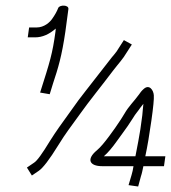

<svg xmlns="http://www.w3.org/2000/svg" viewBox="-20 -698 622 699"><path d="M96 -59 121 -76C136 -86 160 -117 192 -169C221 -216 234 -231 272 -284C303 -328 352 -388 391 -440C414 -470 426 -481 442 -508L460 -536L431 -552L413 -524C401 -503 393 -498 376 -475C366 -462 338 -426 291 -366C278 -350 257 -322 229 -282C205 -249 184 -220 162 -185C134 -139 115 -112 103 -105L78 -88ZM473 -129H358C373 -142 389 -161 406 -185L427 -214C438 -229 451 -247 464 -268C474 -285 481 -291 491 -306L502 -320C501 -307 499 -293 498 -278L491 -227C487 -202 481 -169 473 -129ZM503 -374C495 -367 490 -360 486 -354C468 -329 449 -312 433 -284C427 -274 416 -256 399 -232L378 -203C361 -180 346 -162 333 -151C293 -118 306 -93 352 -93H466C464 -81 462 -70 459 -61L448 -24L483 -19L493 -56C497 -67 499 -80 502 -93H577L582 -129H509C517 -166 524 -209 531 -258C538 -307 541 -338 540 -351C539 -369 524 -393 503 -374ZM126 -361 161 -355 173 -394C192 -451 205 -494 218 -583L229 -665C231 -681 197 -681 192 -669C187 -656 180 -644 171 -631C162 -617 141 -598 113 -598H86L81 -562H108C134 -562 159 -573 183 -594L182 -583C171 -502 162 -474 126 -361Z"/></svg>

Font: Reckless Catfish
Style: It
Weight: 400
Foundry: Cannot Into Space Fonts
Version: Version 0.2894